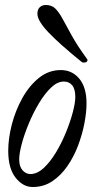

<svg xmlns="http://www.w3.org/2000/svg" viewBox="-20 -731 380 770"><path d="M111 19Q72 19 42.5 -18.5Q13 -56 13 -126Q13 -176 27.5 -232Q42 -288 69.5 -337.5Q97 -387 136 -418.5Q175 -450 224 -450Q269 -450 298 -415.5Q327 -381 327 -316Q327 -281 318.5 -236.5Q310 -192 293 -147Q276 -102 250 -64.5Q224 -27 189.5 -4Q155 19 111 19ZM102 -33Q129 -33 155 -57Q181 -81 204 -119Q227 -157 244.5 -200Q262 -243 272 -281Q282 -319 282 -342Q282 -374 269.5 -389Q257 -404 236 -404Q210 -404 184.5 -379.5Q159 -355 136 -316.5Q113 -278 95 -234.5Q77 -191 67 -153Q57 -115 57 -92Q57 -63 70.5 -48Q84 -33 102 -33ZM307 -483Q217 -556 173.5 -602Q130 -648 130 -676Q130 -693 139.5 -702Q149 -711 164 -711Q187 -711 201.5 -697Q216 -683 231 -655.5Q246 -628 268 -588Q290 -548 328 -496Q331 -493 331 -489Q329 -480 316 -480Q310 -480 307 -483Z"/></svg>

Font: Sedan
Style: Italic
Weight: 400
Italic angle: -13.8°
Designer: Sebastian Salazar
Foundry: Sebastian Salazar
Version: Version 1.100; ttfautohint (v1.8.4.7-5d5b)